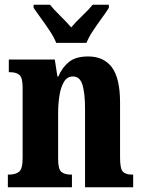

<svg xmlns="http://www.w3.org/2000/svg" viewBox="-20 -786 600 806"><path d="M13 0V-53H17Q45 -53 60 -65Q75 -77 75 -122V-418Q75 -460 61.5 -471.5Q48 -483 21 -483H17V-536H210L221 -465H225Q241 -503 269.5 -526Q298 -549 350 -549Q416 -549 450 -503Q484 -457 484 -355V-124Q484 -77 496 -65Q508 -53 535 -53H539V0H337V-329Q337 -393 326.5 -429Q316 -465 286 -465Q262 -465 248.5 -442.5Q235 -420 229.5 -384.5Q224 -349 224 -309V-119Q224 -76 237.5 -64.5Q251 -53 278 -53H282V0ZM216 -606Q207 -629 189.5 -655.5Q172 -682 153 -708Q134 -734 121 -753V-766H190Q205 -747 232.5 -720Q260 -693 279 -671Q297 -693 325.5 -720Q354 -747 369 -766H437V-753Q425 -734 406 -708Q387 -682 369.5 -655.5Q352 -629 343 -606Z"/></svg>

Font: Noto Serif Ethiopic ExtraCondensed ExtraBold
Style: Regular
Weight: 800
Width: 2
Designer: Monotype Design Team
Foundry: Monotype Imaging Inc.
Version: Version 2.102; ttfautohint (v1.8.4.7-5d5b)